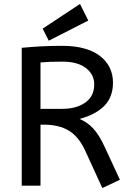

<svg xmlns="http://www.w3.org/2000/svg" viewBox="-20 -940 657 972"><path d="M498 12 411 -178Q378 -249 328 -279Q278 -309 200 -309H185V0H90V-698Q144 -703 191.5 -705.5Q239 -708 295 -708Q359 -708 407 -694.5Q455 -681 487 -656Q519 -631 535.5 -597Q552 -563 552 -522Q552 -449 508.5 -404.5Q465 -360 383 -338Q403 -329 420 -317.5Q437 -306 452 -289.5Q467 -273 481.5 -250Q496 -227 511 -194L587 -30ZM295 -628Q261 -628 234 -627Q207 -626 185 -624V-389H295Q367 -389 412 -421Q457 -453 457 -513Q457 -563 415 -595.5Q373 -628 295 -628ZM196 -795 385 -920 427 -836 227 -734Z"/></svg>

Font: ABeeZee
Style: Regular
Weight: 400
Designer: Anja Meiners
Foundry: Anja Meiners
Version: Version 1.001